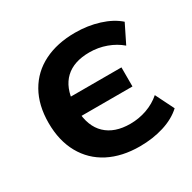

<svg xmlns="http://www.w3.org/2000/svg" viewBox="-130 -680 822 821"><g transform="rotate(-30 281.5 -269.0)"><path d="M47.6 -271.2Q47.6 -358.6 83.3 -421.3Q118.9 -483.9 184.3 -516.6Q249.8 -549.3 337.9 -549.3Q400.1 -549.3 455.3 -532.1Q510.5 -514.9 545.9 -483.6L500.5 -391.8Q471.4 -417 431.9 -431.4Q392.3 -445.8 349.1 -445.8Q272 -445.8 229.6 -405.9Q187.3 -366 182.4 -288.6L166.3 -321.5H436.3V-227.3H165.3L182.4 -255.4Q185.5 -175.5 228.9 -134.4Q272.2 -93.3 349.1 -93.3Q391.8 -93.3 431.3 -107.3Q470.7 -121.3 500.5 -147.5L545.9 -56.4Q510.3 -23.4 455.3 -6.3Q400.4 10.7 336.7 10.7Q248.8 10.7 183.7 -22.7Q118.7 -56.2 83.1 -120Q47.6 -183.8 47.6 -271.2Z"/></g></svg>

Font: Min Sans VF VF
Style: Regular
Weight: 400
Designer: Jinseong-Kim, NotoSansCJK, Nunito
Foundry: Jinseong-Kim
Version: Version 1.420;Glyphs 3.1.2 (3151)